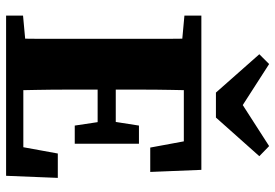

<svg xmlns="http://www.w3.org/2000/svg" viewBox="-160 -766 925 646"><g transform="rotate(90 303.0 -442.5)"><path d="M32 0V-57L173 -70H188V0ZM108 0Q110 -51 110 -101.5Q110 -152 110 -204Q110 -256 110 -307V-350Q110 -401 110 -452.5Q110 -504 110 -555.5Q110 -607 108 -657H284Q283 -608 282 -556.5Q281 -505 281 -453.5Q281 -402 281 -350V-311Q281 -258 281 -206Q281 -154 282 -102.5Q283 -51 284 0ZM199 0V-58H505L469 -26L496 -174H578L571 0ZM195 -308V-369H420V-308ZM402 -231 387 -331V-351L402 -447H463V-231ZM32 -600V-657H188V-587H173ZM476 -485 449 -631 486 -598H199V-657H551L558 -485ZM195 -885 377 -768H289L471 -885L505 -852L375 -706H291L162 -852Z"/></g></svg>

Font: Source Serif 4 18pt
Style: Bold
Weight: 700
Designer: Frank Grießhammer
Foundry: Adobe Systems Incorporated
Version: Version 4.004;hotconv 1.0.116;makeotfexe 2.5.65601